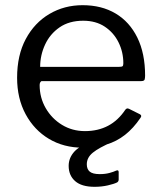

<svg xmlns="http://www.w3.org/2000/svg" viewBox="-20 -560 621 741"><path d="M133 -232Q133 -183 156.5 -142.5Q180 -102 219.5 -78Q259 -54 308 -54Q358 -54 397 -74.5Q436 -95 464 -137Q468 -141 470.5 -141.5Q473 -142 478 -140L520 -119Q529 -114 522 -105Q495 -65 462.5 -39.5Q430 -14 390 -2Q350 10 300 10Q226 10 169 -24Q112 -58 79 -119Q46 -180 46 -260Q46 -347 79.5 -409.5Q113 -472 170.5 -506Q228 -540 299 -540Q372 -540 426 -508Q480 -476 510 -415Q540 -354 540 -268Q540 -261 538.5 -254Q537 -247 525 -247H142Q138 -247 135.5 -242.5Q133 -238 133 -232ZM439 -302Q450 -302 453 -304.5Q456 -307 456 -316Q456 -359 437.5 -396.5Q419 -434 384.5 -457Q350 -480 301 -480Q247 -480 210 -454.5Q173 -429 154 -388Q135 -347 135 -302ZM245 80Q245 49 267.5 24.5Q290 0 351 -19L413 -12Q362 10 338.5 29Q315 48 315 74Q315 93 326.5 102.5Q338 112 365 112Q386 112 402.5 107.5Q419 103 427 99Q438 94 438 104V133Q438 140 432 144Q420 150 396 155.5Q372 161 345 161Q295 161 270 139Q245 117 245 80Z"/></svg>

Font: Libre Franklin
Style: Regular
Weight: 400
Designer: Pablo Impallari, Rodrigo Fuenzalida, Nhung Nguyen
Foundry: Impallari Type
Version: Version 3.000